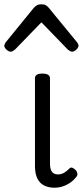

<svg xmlns="http://www.w3.org/2000/svg" viewBox="-63 -858 386 895"><path d="M192 17Q169 17 151.5 10.5Q134 4 122.5 -9Q111 -22 105.5 -41Q100 -60 100 -84V-493Q100 -504 108.5 -509.5Q117 -515 134 -515Q152 -515 161 -509.5Q170 -504 170 -493V-95Q170 -78 174 -67Q178 -56 186.5 -50.5Q195 -45 207 -45Q218 -45 227 -48.5Q236 -52 244.5 -58.5Q253 -65 262 -74Q268 -79 275.5 -75.5Q283 -72 291 -64Q296 -58 297.5 -50Q299 -42 294 -35Q283 -20 266.5 -8Q250 4 230.5 10.5Q211 17 192 17ZM-13 -617Q-22 -617 -32.5 -626.5Q-43 -636 -43 -645Q-43 -648 -41.5 -651Q-40 -654 -37 -660L95 -822Q101 -828 108.5 -833Q116 -838 130 -838Q144 -838 151.5 -833Q159 -828 164 -822L297 -660Q301 -654 302 -651Q303 -648 303 -645Q303 -636 292.5 -626.5Q282 -617 274 -617Q268 -617 263 -620Q258 -623 253 -627L130 -754L7 -627Q2 -623 -3 -620Q-8 -617 -13 -617Z"/></svg>

Font: Playwrite BE WAL Light
Style: Regular
Weight: 300
Version: Version 1.002